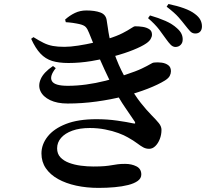

<svg xmlns="http://www.w3.org/2000/svg" viewBox="-20 -863 1040 949"><path d="M800.9 -669.9Q787.1 -690.1 766.9 -716.6Q746.7 -743.1 711.8 -773.3L721.4 -786.7Q763.8 -774.6 797.8 -759.6Q831.8 -744.7 854.7 -723.6Q871 -709.2 877.3 -695.1Q883.6 -681 882.9 -666.7Q882.9 -651.3 872.8 -641.1Q862.7 -630.8 846.4 -630.8Q833.9 -631.5 823.7 -641.8Q813.5 -652.1 800.9 -669.9ZM895.2 -738.1Q881.5 -755.9 862.4 -777.8Q843.2 -799.7 803.6 -829.9L812.5 -843.1Q855.4 -834.4 888.9 -822.3Q922.5 -810.2 942.9 -794.5Q962.4 -780.1 970.3 -764.9Q978.2 -749.7 978.2 -732.5Q978.2 -716.4 969.6 -706.9Q960.9 -697.4 945.4 -697.4Q930.4 -697.4 920.2 -708.2Q910 -719.1 895.2 -738.1ZM145.3 -679.5 134 -671.2Q155.4 -624.1 180 -598.1Q204.6 -572 237.6 -561.8Q270.7 -551.6 318.6 -551.6Q373.6 -551.6 431.6 -561.1Q489.6 -570.5 543.4 -585Q597.2 -599.4 639 -616.4Q680.8 -633.3 702.7 -648.4Q717.8 -658.7 724.5 -670.1Q731.2 -681.4 731.2 -691.8Q731.2 -709.7 718.3 -718.3Q705.3 -727 686.4 -730.1Q667.4 -733.1 647.7 -733.1Q642.4 -733.1 627.7 -723.2Q613.1 -713.3 585.8 -699.2Q558.5 -685 513.3 -670.9Q484.8 -661.7 445.4 -652.7Q405.9 -643.6 366.7 -637.6Q327.5 -631.5 298.7 -631.5Q265 -631.5 241 -635.9Q216.9 -640.4 195.2 -651.2Q173.4 -662 145.3 -679.5ZM255.6 -526.2 242 -536.7Q195.7 -505.3 181.5 -472.7Q167.2 -440.1 180 -412.5Q192.8 -384.9 227.7 -368.1Q262.6 -351.3 314.2 -351.3Q386 -351.3 457 -361.1Q528 -370.8 592.7 -387.3Q657.4 -403.8 709.6 -424.2Q761.9 -444.5 795.5 -465.3Q813.3 -476.7 819.1 -488.2Q824.9 -499.6 824.9 -511Q824.9 -530.9 811.8 -540.7Q798.7 -550.6 779.3 -553.3Q759.9 -556 740.4 -553.8Q735.8 -553.8 722.8 -546Q709.8 -538.1 681.5 -524.5Q653.2 -510.9 600 -493.4Q550.6 -476.1 501.5 -463.8Q452.3 -451.5 405.8 -445.2Q359.2 -438.9 315 -438.9Q249.8 -438.9 236.6 -462.3Q223.3 -485.7 255.6 -526.2ZM456.4 -273.9Q366.4 -273.9 306.1 -250.4Q245.9 -226.8 215.4 -188Q184.9 -149.2 184.9 -104.4Q184.9 -63 206.6 -31.3Q228.3 0.4 266.9 21.9Q305.4 43.4 356.9 54.6Q408.4 65.7 467.2 65.7Q507.9 65.7 545.9 62.3Q583.8 59 613.5 51.4Q643.3 43.9 660.8 31.2Q678.4 18.5 678.4 -0.5Q678.4 -28.5 654.5 -40.7Q630.6 -53 598.5 -53Q577 -53 562.3 -51.1Q547.6 -49.2 532.7 -46.5Q517.9 -43.8 497.1 -41.9Q476.2 -40 442.2 -40Q411.5 -40 379.9 -44.1Q348.2 -48.2 321.6 -58.1Q294.9 -68 278.6 -85.4Q262.3 -102.8 262.3 -129.9Q262.3 -159 281.9 -181.6Q301.5 -204.2 337.6 -217.2Q373.7 -230.3 424 -230.3Q463.8 -230.3 500 -223.1Q536.3 -216 565.2 -205.3Q594.2 -194.5 611.7 -184.1Q641.1 -167.6 658.1 -154.6Q675.1 -141.6 688.2 -134.6Q701.4 -127.5 717.2 -127.5Q734 -127.5 747.7 -140.9Q761.4 -154.2 769.8 -175.7Q778.2 -197.1 778.2 -221.3Q778.2 -238 765.2 -254.2Q752.3 -270.3 729.1 -293.6Q705.9 -316.8 676.1 -354.2Q646.2 -391.6 612.5 -451.9Q594.1 -486.3 580.2 -514.5Q566.3 -542.8 555 -572.1Q543.7 -601.4 531.6 -637.7Q525.3 -657.4 520.5 -680.9Q515.8 -704.4 512.9 -726.5Q509.9 -748.6 507.4 -762.3Q503.7 -791 476.3 -801.2Q448.9 -811.3 406.8 -811.3Q376.1 -811.3 350.2 -798.9Q324.4 -786.5 301.9 -766.3L305.2 -753.3Q322.7 -752.4 340.5 -749.8Q358.3 -747.1 371.3 -744.2Q394.3 -739.1 403.2 -730Q412.2 -720.9 420.1 -700.5Q435.9 -660.6 455.7 -612.7Q475.5 -564.8 497 -518.3Q518.4 -471.7 537.4 -435.4Q569.6 -373.1 599.8 -329.8Q630 -286.5 645.7 -262.4Q649.2 -256.1 648 -253.6Q646.8 -251.1 637.2 -253.4Q609 -259.7 559.5 -266.8Q509.9 -273.9 456.4 -273.9Z"/></svg>

Font: Noto Serif KR
Style: Regular
Weight: 200
Designer: Ryoko NISHIZUKA 西塚涼子 (kana & ideographs); Frank Grießhammer (Latin, Greek & Cyrillic); Wenlong ZHANG 张文龙 (bopomofo); San
Foundry: Adobe
Version: Version 2.001;hotconv 1.1.0;makeotfexe 2.6.0